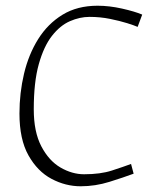

<svg xmlns="http://www.w3.org/2000/svg" viewBox="-20 -641 544 671"><path d="M262 10Q209 10 160 -16Q111 -42 79.5 -98Q48 -154 48 -244Q48 -316 64 -383.5Q80 -451 113.5 -504.5Q147 -558 198.5 -589.5Q250 -621 321 -621Q362 -621 406.5 -611Q451 -601 477 -590L461 -547Q450 -552 424.5 -560Q399 -568 364.5 -575Q330 -582 293 -582Q259 -582 224.5 -567Q190 -552 161.5 -515.5Q133 -479 115.5 -416.5Q98 -354 98 -259Q98 -180 124.5 -129.5Q151 -79 191.5 -55.5Q232 -32 274 -32Q331 -32 371 -45Q411 -58 438 -68L447 -34Q412 -21 362.5 -5.5Q313 10 262 10Z"/></svg>

Font: Ancizar Sans Thin
Style: Italic
Weight: 100
Italic angle: -4°
Designer: Cesar Puertas, Viviana Monsalve, Julian Moncada, Julian Prieto, Jose Castro, Mariel Hernandez, Felipe Aragon, Sara Alarc
Version: Version 8.100